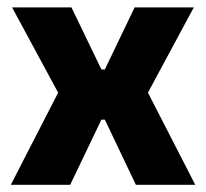

<svg xmlns="http://www.w3.org/2000/svg" viewBox="-20 -512 570 532"><path d="M10 0 152 -276.5V-235L13.5 -491.5H178L261 -319.5H270.5L353 -491.5H517L379 -235V-276.5L521 0H356.5L270.5 -180.5H261L174.5 0Z"/></svg>

Font: Anek Gurmukhi Medium
Style: Bold
Weight: 700
Version: Version 1.003